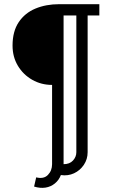

<svg xmlns="http://www.w3.org/2000/svg" viewBox="-20 -738 540 918"><path d="M153 110Q189 119 209 98.5Q229 78 229 47V-332Q177 -332 134 -356.5Q91 -381 65.5 -423.5Q40 -466 40 -520Q40 -588 69.5 -632Q99 -676 149.5 -697Q200 -718 263 -718H455V-664H399V-10Q399 23 381 50Q363 77 334 90.5Q305 104 271 99Q262 123 242.5 139Q223 155 197.5 159Q172 163 143 154ZM284 -664V47Q313 47 329 29.5Q345 12 345 -10V-664Z"/></svg>

Font: Rosario Light Light
Style: Regular
Weight: 300
Version: Version 1.101; ttfautohint (v1.8.1.43-b0c9)